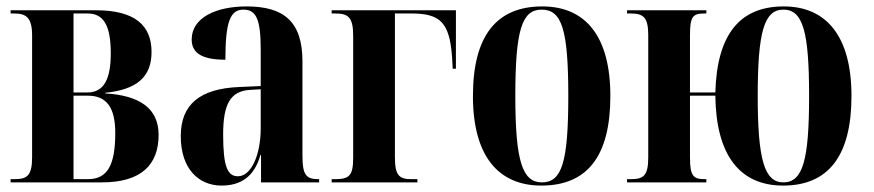

<svg xmlns="http://www.w3.org/2000/svg" viewBox="-20 -568 2722 598"><path d="M13 0H298C420 0 474 -55 474 -148C474 -231 414 -271 308 -277V-279C407 -289 452 -329 452 -406C452 -489 400 -536 279 -536H13V-526H24C62 -526 80 -513 80 -457V-78C80 -19 63 -10 24 -10H13ZM252 -280H209V-526H253C303 -526 325 -488 325 -402C325 -322 304 -280 252 -280ZM254 -10H209V-270H254C312 -270 339 -233 339 -154C339 -54 315 -10 254 -10Z M670 10C729 10 772 -17 791 -85H793V0H974V-10H971C933 -10 922 -24 922 -83V-377C922 -502 863 -548 748 -548C653 -548 577 -513 577 -445C577 -401 612 -382 682 -382C682 -500 697 -538 738 -538C778 -538 792 -508 792 -414V-300L725 -297C603 -292 543 -243 543 -144C543 -42 599 10 670 10ZM721 -19C689 -19 675 -48 675 -149C675 -243 697 -284 758 -288L792 -290V-168C792 -87 763 -19 721 -19Z M1013 0H1280V-10H1261C1224 -10 1210 -21 1210 -78V-526H1262C1352 -526 1380 -497 1388 -391L1390 -354H1400V-536H1013V-526H1024C1063 -526 1080 -516 1080 -457V-78C1080 -22 1069 -10 1024 -10H1013Z M1666 10C1808 10 1881 -80 1881 -269C1881 -456 1803 -548 1669 -548C1526 -548 1453 -456 1453 -269C1453 -81 1533 10 1666 10ZM1668 0C1608 0 1585 -63 1585 -269C1585 -476 1606 -538 1667 -538C1730 -538 1750 -476 1750 -269C1750 -63 1730 0 1668 0Z M2419 10C2559 10 2632 -81 2632 -269C2632 -455 2554 -548 2421 -548C2285 -548 2213 -462 2208 -280H2129V-458C2129 -515 2137 -526 2173 -526H2180V-536H1933V-526H1944C1983 -526 1999 -515 1999 -459V-78C1999 -20 1984 -10 1944 -10H1933V0H2180V-10H2175C2139 -10 2129 -20 2129 -78V-270H2208C2210 -85 2284 10 2419 10ZM2420 0C2361 0 2340 -70 2340 -269C2340 -469 2360 -538 2420 -538C2481 -538 2500 -469 2500 -269C2500 -71 2481 0 2420 0Z"/></svg>

Font: Noto Serif Display ExtraCondensed
Style: Bold
Weight: 700
Width: 2
Designer: Monotype Design Team
Foundry: Monotype Imaging Inc.
Version: Version 2.009